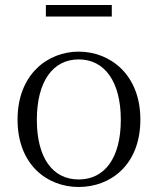

<svg xmlns="http://www.w3.org/2000/svg" viewBox="-20 -732 630 766"><path d="M294 14C421 14 540 -74 540 -255C540 -435 419 -526 294 -526C170 -526 50 -435 50 -255C50 -75 168 14 294 14ZM294 -16C191 -16 127 -101 127 -254C127 -407 191 -495 294 -495C397 -495 462 -407 462 -254C462 -101 397 -16 294 -16ZM163 -666H426V-712H163Z"/></svg>

Font: Noto Serif TC Light
Style: Regular
Weight: 300
Designer: Ryoko NISHIZUKA 西塚涼子 (kana & ideographs); Frank Grießhammer (Latin, Greek & Cyrillic); Wenlong ZHANG 张文龙 (bopomofo); San
Foundry: Adobe
Version: Version 2.001;hotconv 1.1.0;makeotfexe 2.6.0